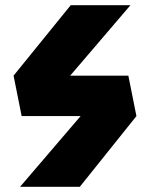

<svg xmlns="http://www.w3.org/2000/svg" viewBox="-20 -716 552 736"><path d="M472 -426H249L480 -696H251L32 -426L63 -271H289L57 0H286L503 -271Z"/></svg>

Font: Fira Sans Heavy
Style: Italic
Weight: 900
Italic angle: -8°
Designer: bBox Type GmbH & Carrois Corporate GbR & Edenspiekermann AG
Foundry: bBox Type GmbH & Carrois Corporate GbR & Edenspiekermann AG
Version: Version 4.301;PS 004.301;hotconv 1.0.88;makeotf.lib2.5.64775